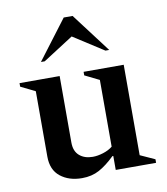

<svg xmlns="http://www.w3.org/2000/svg" viewBox="-81 -775 740 853"><g transform="rotate(-10 289.0 -348.5)"><path d="M221 10Q162 10 123.5 -20.5Q85 -51 85 -111V-406L20 -438V-454H201V-154Q201 -115 224 -95Q247 -75 284 -75Q306 -75 331.5 -83Q357 -91 374 -105V-406L309 -438V-454H490V-46L556 -16V0H374V-63H370Q333 -27 299 -8.5Q265 10 221 10ZM130 -530 264 -707H304L438 -530H421L284 -618L147 -530Z"/></g></svg>

Font: Spectral SemiBold
Style: Regular
Weight: 600
Designer: Jean-Baptiste Levee
Foundry: Production Type
Version: Version 2.001